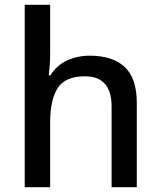

<svg xmlns="http://www.w3.org/2000/svg" viewBox="-20 -780 670 800"><path d="M189 -557Q189 -531 187 -506.5Q185 -482 183 -466H190Q216 -508 259.5 -528Q303 -548 354 -548Q449 -548 499.5 -501Q550 -454 550 -351V0H445V-336Q445 -462 334 -462Q251 -462 220 -412.5Q189 -363 189 -271V0H83V-760H189Z"/></svg>

Font: Noto Sans Ethiopic Medium
Style: Regular
Weight: 500
Designer: Monotype Design Team
Foundry: Monotype Imaging Inc.
Version: Version 2.102; ttfautohint (v1.8.4.7-5d5b)